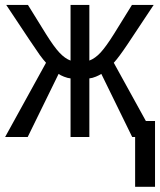

<svg xmlns="http://www.w3.org/2000/svg" viewBox="-20 -548 640 768"><path d="M262.2 0V-234.4Q251 -235.4 236.1 -241.2Q221.2 -247.1 214.4 -252.4L90.8 0H0.5L164.1 -296.9Q153.8 -308.1 139.2 -327.9Q124.5 -347.7 4.9 -528.3H91.8L164.1 -411.6Q195.8 -360.8 217.8 -337.4Q239.7 -314 262.2 -305.7V-528.3H337.4V-305.7Q360.8 -314.5 382.6 -338.1Q404.3 -361.8 435.5 -411.6L507.8 -528.3H594.7L489.3 -369.6Q454.6 -317.9 435.1 -296.9L563.5 -64H600.1V199.2H520.5V0H508.8L385.3 -252.4Q378.4 -247.6 363.8 -241.5Q349.1 -235.4 337.4 -234.4V0Z"/></svg>

Font: Liberation Mono
Style: Regular
Weight: 400
Monospace: yes
Designer: Steve Matteson
Foundry: Ascender Corporation
Version: Version 2.1.5